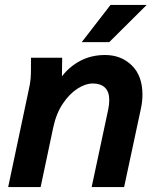

<svg xmlns="http://www.w3.org/2000/svg" viewBox="-20 -755 649 775"><path d="M13 0 97 -397Q102 -419 103.5 -437Q105 -455 105 -478V-522H231L230 -447Q262 -488 306 -510.5Q350 -533 404 -533Q469 -533 512 -491Q555 -449 555 -373Q555 -344 548 -313L481 0H350L417 -314Q419 -325 420 -333.5Q421 -342 421 -351Q421 -385 403.5 -401.5Q386 -418 355 -418Q325 -418 292.5 -397Q260 -376 233.5 -336.5Q207 -297 195 -241L144 0ZM310 -585 426 -735H572L421 -585Z"/></svg>

Font: Radio Canada SemiBold
Style: Italic
Weight: 600
Italic angle: -12°
Designer: Charles Daoud, Etienne Aubert Bonn, Alexandre Saumier Demers, Jacques Le Bailly
Foundry: Radio-Canada
Version: Version 2.104; ttfautohint (v1.8.4.7-5d5b);gftools[0.9.28.de